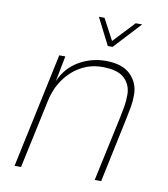

<svg xmlns="http://www.w3.org/2000/svg" viewBox="-82 -804 765 873"><g transform="rotate(10 300.0 -367.0)"><path d="M44 0 157 -530H185L162 -412Q190 -476 247 -509Q304 -542 370 -542Q447 -542 485 -504.5Q523 -467 523 -412Q523 -381 518 -354Q513 -327 507 -298L444 0H414L479 -302Q485 -331 489 -354.5Q493 -378 493 -408Q493 -452 462.5 -482Q432 -512 360 -512Q306 -512 261 -487Q216 -462 185 -418Q154 -374 142 -317L74 0ZM504 -734 389 -610H367L304 -734H330L382 -636L474 -734Z"/></g></svg>

Font: Geist Mono Thin
Style: Italic
Weight: 100
Italic angle: -12°
Monospace: yes
Designer: Basement.studio, Andrés Briganti, Mateo Zaragoza
Foundry: Basement.studio, Vercel, Andrés Briganti, Guido Ferreyra, Mateo Zaragoza
Version: Version 1.500; ttfautohint (v1.8.4.7-5d5b)